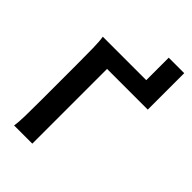

<svg xmlns="http://www.w3.org/2000/svg" viewBox="-261 -993 1091 1091"><g transform="rotate(45 284.5 -447.0)"><path d="M546.9 -893.6V-600.6H219.7V0H73.2Q78.6 -29.3 79.6 -84.7Q80.6 -140.1 80.6 -212.4V-500.5Q80.6 -572.8 79.6 -628.2Q78.6 -683.6 73.2 -712.9H422.4V-893.6Z"/></g></svg>

Font: Andika
Style: Bold
Weight: 700
Designer: Victor Gaultney, Annie Olsen, Julie Remington, Don Collingsworth, Eric Hays, Becca Hirsbrunner
Foundry: SIL International
Version: Version 6.101